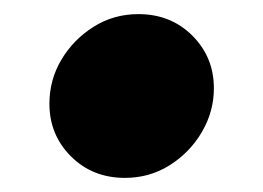

<svg xmlns="http://www.w3.org/2000/svg" viewBox="-20 -432 373 272"><path d="M157 -180Q111 -180 80.5 -210.5Q50 -241 50 -285Q50 -319 67 -347.5Q84 -376 112.5 -394Q141 -412 176 -412Q222 -412 252.5 -381.5Q283 -351 283 -307Q283 -274 266 -245Q249 -216 220.5 -198Q192 -180 157 -180Z"/></svg>

Font: Lemon
Style: Regular
Weight: 400
Designer: Eduardo Rodriguez Tunni
Foundry: Eduardo Rodriguez Tunni
Version: Version 1.003; ttfautohint (v1.8.4.7-5d5b);gftools[0.9.24]